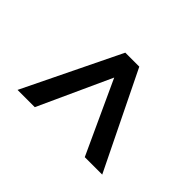

<svg xmlns="http://www.w3.org/2000/svg" viewBox="-85 -1016 747 747"><g transform="rotate(45 289.0 -642.5)"><path d="M327 -842 522 -443H426L288 -743L151 -443H56L250 -842Z"/></g></svg>

Font: Kdam Thmor Pro
Style: Regular
Weight: 400
Designer: Sovichet Tep, Longdey Hak
Foundry: Anagata Design
Version: Version 1.003; ttfautohint (v1.8.4.7-5d5b)